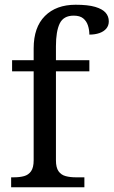

<svg xmlns="http://www.w3.org/2000/svg" viewBox="-20 -790 479 810"><path d="M27 0V-42H40Q63 -42 81.5 -47Q100 -52 111 -67.5Q122 -83 122 -114V-489H31V-536H122V-586Q122 -675 169.5 -722.5Q217 -770 299 -770Q351 -770 381.5 -761Q412 -752 425.5 -736.5Q439 -721 439 -700Q439 -682 428.5 -669.5Q418 -657 399.5 -650.5Q381 -644 357 -644Q357 -664 351 -682.5Q345 -701 331 -712.5Q317 -724 291 -724Q248 -724 232 -691Q216 -658 216 -595V-536H357V-489H216V-114Q216 -83 227 -67.5Q238 -52 257 -47Q276 -42 298 -42H336V0Z"/></svg>

Font: Noto Serif Armenian
Style: Regular
Weight: 400
Designer: Monotype Design Team
Foundry: Monotype Imaging Inc.
Version: Version 2.007